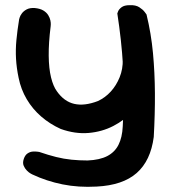

<svg xmlns="http://www.w3.org/2000/svg" viewBox="-20 -511 660 743"><path d="M354 211Q284 215 222 202.5Q160 190 105 164Q105 164 98.5 160.5Q92 157 84 149Q76 141 71.5 130Q67 119 72 104Q77 89 87 82.5Q97 76 107.5 75.5Q118 75 125 76Q132 77 132 77Q167 89 197 96.5Q227 104 257 107Q287 110 319 110Q366 108 395 93Q424 78 438.5 49.5Q453 21 455 -22Q459 -90 459 -147.5Q459 -205 456 -256Q453 -307 447.5 -357Q442 -407 434 -459Q434 -459 437 -467Q440 -475 450.5 -483Q461 -491 482 -491Q505 -492 519 -483Q533 -474 540 -464.5Q547 -455 547 -455Q565 -381 572 -305.5Q579 -230 579.5 -150Q580 -70 575 19Q563 111 509 158.5Q455 206 354 211ZM215 -12Q173 -31 139.5 -60Q106 -89 83.5 -127Q61 -165 52 -210Q44 -248 42 -283.5Q40 -319 43.5 -356Q47 -393 54 -436Q54 -436 56 -443Q58 -450 64.5 -459Q71 -468 83 -474.5Q95 -481 114 -480Q135 -478 147.5 -470.5Q160 -463 166.5 -452.5Q173 -442 175 -432Q177 -422 176.5 -415.5Q176 -409 176 -409Q168 -345 168.5 -295.5Q169 -246 177.5 -211.5Q186 -177 200 -158Q228 -118 267.5 -109Q307 -100 359 -120Q387 -133 408.5 -156.5Q430 -180 443 -212Q456 -244 455 -281L545 -325Q559 -244 544 -183Q529 -122 491 -78Q462 -46 418.5 -23.5Q375 -1 323 3.5Q271 8 215 -12Z"/></svg>

Font: Sour Gummy Medium
Style: Regular
Weight: 500
Designer: Stefie Justprince
Foundry: Eifetstype
Version: Version 1.000